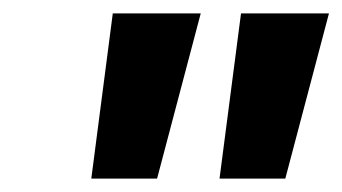

<svg xmlns="http://www.w3.org/2000/svg" viewBox="-20 -742 510 286"><path d="M116 -476H214L279 -722H148ZM307 -476H405L470 -722H339Z"/></svg>

Font: Uncut Sans Semibold Italic
Style: Regular
Weight: 600
Italic angle: -11°
Designer: Kasper Nordkvist
Foundry: UNCUT.wtf
Version: Version 1.304;Glyphs 3.2 (3246)